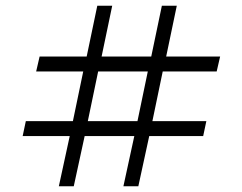

<svg xmlns="http://www.w3.org/2000/svg" viewBox="-20 -648 843 669"><path d="M322 -399 286 -226H459L495 -399ZM511 -226H699L688 -174H500L462 1H410L448 -174H275L237 1H185L223 -174H59L70 -226H234L270 -399H106L118 -451H282L319 -628H371L334 -451H507L544 -628H596L559 -451H747L735 -399H547Z"/></svg>

Font: GFS Neohellenic Rg
Style: Regular
Weight: 400
Designer: Takis Katsoulidis and George D. Matthiopoulos
Foundry: Takis Katsoulidis and George D. Matthiopoulos
Version: Version 1.0